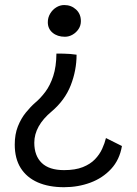

<svg xmlns="http://www.w3.org/2000/svg" viewBox="-20 -572 558 781"><path d="M209.5 -354Q224.5 -354 238.2 -353.8Q252 -353.5 265.5 -352.5Q279 -351.5 291.5 -349.5Q291.5 -286 267.8 -225.2Q244 -164.5 190.5 -119Q155 -89.5 137.2 -57.5Q119.5 -25.5 119.5 8.5Q119.5 61.5 149.8 90.8Q180 120 240.5 120Q286 120 316.8 107.8Q347.5 95.5 366.2 76Q385 56.5 395.5 33.5Q406 10.5 411 -10.5L476 22Q466.5 78 432 115.2Q397.5 152.5 347.5 171Q297.5 189.5 240.5 189.5Q178.5 189.5 133.5 169.8Q88.5 150 64.2 111.5Q40 73 40 16Q40 -26 52.8 -58Q65.5 -90 85 -114Q104.5 -138 123.5 -154.5Q145 -172.5 164.5 -198.5Q184 -224.5 196.5 -262.5Q209 -300.5 209.5 -354ZM241.5 -551.5Q269.5 -551.5 289.2 -533.5Q309 -515.5 309 -486Q309 -468 299.5 -453.8Q290 -439.5 275.2 -431Q260.5 -422.5 244 -422.5Q213.5 -422.5 194 -438.8Q174.5 -455 174.5 -481.5Q174.5 -500.5 184 -516.5Q193.5 -532.5 208.8 -542Q224 -551.5 241.5 -551.5Z"/></svg>

Font: Grandstander Thin Light
Style: Regular
Weight: 300
Version: Version 1.200